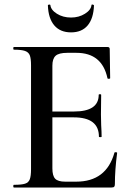

<svg xmlns="http://www.w3.org/2000/svg" viewBox="-20 -834 587 854"><path d="M42 -12Q76 -12 91.5 -17Q107 -22 112.5 -36.5Q118 -51 118 -81V-544Q118 -574 112.5 -588Q107 -602 91 -607.5Q75 -613 42 -613Q39 -613 39 -619Q39 -625 42 -625H458Q468 -625 468 -616L470 -486Q470 -484 464.5 -483.5Q459 -483 458 -486Q434 -599 320 -599H279Q242 -599 227.5 -586Q213 -573 213 -542V-85Q213 -52 225.5 -39Q238 -26 270 -26H319Q453 -26 489 -155Q489 -157 494 -157Q501 -157 501 -154Q491 -78 491 -15Q491 -7 488 -3.5Q485 0 476 0H42Q39 0 39 -6Q39 -12 42 -12ZM308 -312H168V-338H309Q419 -338 419 -412Q419 -415 424.5 -415Q430 -415 430 -412L429 -325L430 -278Q432 -246 432 -226Q432 -224 426 -224Q420 -224 420 -226Q420 -312 308 -312ZM193 -810Q193 -813 198 -813.5Q203 -814 204 -812Q206 -790 233 -773Q260 -756 296 -756Q331 -756 358 -773Q385 -790 387 -812Q387 -814 391 -814Q393 -814 395.5 -812.5Q398 -811 398 -810Q396 -752 370 -721Q344 -690 296 -690Q248 -690 221.5 -721Q195 -752 193 -810Z"/></svg>

Font: Cormorant Unicase SemiBold
Style: Regular
Weight: 600
Designer: Christian Thalmann (Catharsis Fonts)
Foundry: Catharsis Fonts
Version: Version 4.000